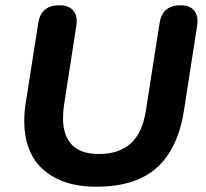

<svg xmlns="http://www.w3.org/2000/svg" viewBox="-20 -698 781 728"><path d="M72 -241Q72 -274 78 -311L125 -610Q135 -678 205 -678Q237 -678 254 -662Q271 -646 271 -617Q271 -612 269 -598L223 -301Q219 -277 219 -250Q219 -183 253 -148.5Q287 -114 355 -114Q431 -114 475.5 -154Q520 -194 533 -278L585 -610Q595 -678 665 -678Q696 -678 712.5 -662Q729 -646 729 -617Q729 -612 727 -598L678 -282Q656 -136 575.5 -63Q495 10 344 10Q219 10 145.5 -53.5Q72 -117 72 -241Z"/></svg>

Font: SN Pro Bold
Style: Bold Italic
Weight: 700
Italic angle: -9°
Designer: Tobias Whetton
Foundry: Supernotes
Version: Version 1.003